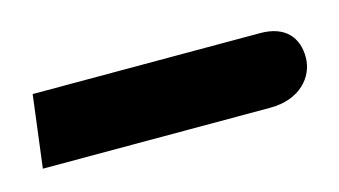

<svg xmlns="http://www.w3.org/2000/svg" viewBox="-30 -136 358 203"><g transform="rotate(-15 149.5 -34.5)"><path d="M0 5H249C281 5 299 -15 299 -37C299 -58 287 -74 259 -74H10Z"/></g></svg>

Font: Noto Sans Arabic SemCond
Style: Regular
Weight: 400
Width: 4
Designer: Monotype Design Team, Nadine Chahine, Nizar Qandah and Khaled Hosny
Foundry: Monotype Imaging Inc.
Version: Version 2.012